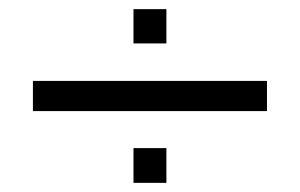

<svg xmlns="http://www.w3.org/2000/svg" viewBox="-20 -465 656 420"><path d="M52 -222V-288H564V-222ZM272 -65V-141H344V-65ZM272 -370V-445H344V-370Z"/></svg>

Font: Chivo Medium ExtraLight
Style: Regular
Weight: 250
Version: Version 2.002